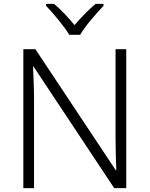

<svg xmlns="http://www.w3.org/2000/svg" viewBox="-20 -967 769 987"><path d="M336 -788H392C416 -831 475 -898 512 -937V-947H471C435 -917 395 -875 363 -838C333 -875 294 -917 258 -947H217V-937C254 -898 311 -831 336 -788ZM629 0V-714H574V-261C574 -206 576 -133 578 -92H575L162 -714H100V0H155V-451C155 -514 152 -572 150 -624H153L567 0Z"/></svg>

Font: Noto Sans Kannada Light
Style: Regular
Weight: 300
Designer: Jelle Bosma - Monotype Design Team
Foundry: Monotype Imaging Inc.
Version: Version 2.005